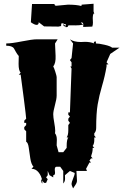

<svg xmlns="http://www.w3.org/2000/svg" viewBox="-20 -951 678 1039"><path d="M429.7 -817.4Q409.2 -813.5 388.4 -813.7Q367.7 -814 357.2 -814Q346.7 -814 346.7 -808.1Q346.7 -805.7 347.2 -805.2L335.9 -803.7L334.5 -808.1Q323.2 -808.1 323.2 -814.9V-821.3L334.5 -810.1L335.9 -821.3H323.2L324.2 -825.7L311.5 -823.7L310.5 -810.1Q298.8 -807.1 296.4 -807.1L218.8 -808.1L189.5 -830.6Q189.5 -816.4 178.2 -816.4Q167 -816.4 147 -830.6L153.3 -929.2H274.9Q274.9 -919.9 284.2 -919.9L348.1 -925.8Q393.6 -925.8 420.4 -918.5L421.9 -925.8L486.3 -930.7V-889.2L490.2 -876.5L485.8 -877.4Q481.9 -867.2 481.9 -854L482.9 -828.6Q482.9 -816.9 479.5 -807.1L430.2 -805.2Q430.7 -807.1 430.7 -818.4Q430.7 -829.6 421.4 -829.6L417.5 -828.6ZM238.3 18.6 229.5 38.6H218.8Q209 27.8 208.5 26.9Q204.1 0.5 188.5 -18.6Q172.9 -37.6 150.4 -37.6L161.1 -48.8Q148.9 -62 144 -93.8Q139.2 -125.5 135.5 -152.3Q131.8 -179.2 121.6 -184.1V-240.7L111.3 -251.5V-263.2L121.6 -274.4V-286.1H111.3V-297.9L121.6 -308.6Q121.6 -317.4 108.9 -417.2Q96.2 -517.1 91.8 -546.9H81.5L91.8 -557.6Q80.6 -569.3 80.6 -605Q80.6 -640.6 81.5 -647.9Q73.2 -657.2 66.2 -669.7Q59.1 -682.1 55.7 -688.5Q46.4 -703.6 13.7 -703.6V-715.8Q42.5 -715.8 98.6 -727.1Q154.8 -738.3 180.2 -738.3H292L277.8 -715.8L280.8 -648.9Q282.7 -609.9 268.1 -591.3Q271.5 -586.9 279.1 -563.2Q286.6 -539.6 286.6 -534.2V-433.6Q286.6 -416 277.3 -382.1Q268.1 -348.1 268.1 -332.5Q268.1 -316.9 273.4 -288.1Q278.8 -259.3 278.8 -242.7L277.8 -229.5Q287.6 -217.8 287.6 -194.8L286.6 -164.6L296.9 -127.4H322.3L340.8 -150.9V-162.1Q340.8 -195.3 349.6 -207H340.8Q349.6 -219.7 349.6 -245.6V-274.4L358.4 -286.1L349.6 -297.9V-308.6L358.4 -320.3L349.6 -330.1V-342.8H358.4L367.2 -580.1L360.8 -591.3H367.2V-613.8L358.4 -626L367.2 -636.7L375.5 -715.8L358.4 -738.3Q380.4 -723.6 418 -723.6L439.9 -724.6Q467.8 -724.6 490.2 -715.8Q487.8 -717.8 487.8 -720.7Q487.8 -726.6 499 -726.6V-715.8Q515.1 -715.8 546.1 -708.7Q577.1 -701.7 586.9 -692.9H626.5L576.7 -659.2L556.6 -613.8L566.9 -602.5H556.6V-591.3Q547.9 -539.1 532.2 -486.1Q516.6 -433.1 508.5 -385.5Q500.5 -337.9 500.5 -258.3Q500.5 -240.2 490.2 -229.5V-218.3L499 -207H490.2V-192.4Q490.2 -172.9 481.4 -161.1L490.2 -150.9H481.4V-144.5Q481.4 -128.4 472.7 -104.5L481.4 -93.8H472.7L463.9 -82L472.7 -71.3H463.9L445.8 -37.6L450.7 -25.9H393.6L396.5 24.9Q397.5 36.1 387.5 50.5Q377.4 64.9 375.5 68.4Q367.2 51.8 367.2 43.5Q367.2 35.2 375.7 15.1Q384.3 -4.9 384.3 -15.1L358.4 -25.9L331.5 -2.9L332 17.1Q332 30.8 322.3 42V-25.9L305.7 -48.8H286.6Q276.4 -48.8 276.4 -33.7L277.8 -16.1Q277.8 -2.9 268.1 -2.9V8.8L248 -2.9L238.3 -25.9V-2.9L229.5 8.8ZM209.5 42Q202.6 39.6 202.6 17.6Q203.1 19.5 208.5 26.9Q209.5 31.7 209.5 42Z"/></svg>

Font: Butcherman
Style: Regular
Weight: 400
Version: Version 001.003